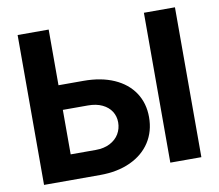

<svg xmlns="http://www.w3.org/2000/svg" viewBox="-78 -800 1017 892"><g transform="rotate(-10 430.5 -353.5)"><path d="M594.7 -225.6Q594.7 -158.7 561.8 -107.7Q528.8 -56.6 467.5 -28.3Q406.2 0 324.2 0H59.6V-707H206.1V-444.3H324.2Q406.7 -444.3 467.8 -417.5Q528.8 -390.6 561.8 -341.1Q594.7 -291.5 594.7 -225.6ZM324.2 -118.2Q363.3 -118.2 391.6 -132.8Q419.9 -147.5 434.6 -172.1Q449.2 -196.8 449.2 -226.6Q449.2 -255.4 434.6 -278.3Q419.9 -301.3 391.8 -314.7Q363.8 -328.1 324.2 -328.1H206.1V-118.2ZM801.8 0H655.3V-707H801.8Z"/></g></svg>

Font: WEMIX Pretendard
Style: Bold
Weight: 700
Designer: Base glyphs from Inter by Rasmus Andersson; Hangeul glyphs from Noto Sans CJK(Source Han Sans) by Jang Soo-young and Kan
Foundry: Kil Hyung-jin
Version: Version 1.000